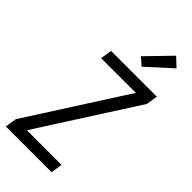

<svg xmlns="http://www.w3.org/2000/svg" viewBox="-301 -1042 1104 1104"><g transform="rotate(45 250.5 -490.0)"><path d="M8 0 19 -70 400 -665H118L129 -735H501L490 -665L109 -70H391L380 0ZM317 -795 272 -835 413 -980 466 -930Z"/></g></svg>

Font: Iosevka Oblique
Style: Regular
Weight: 400
Italic angle: -9°
Monospace: yes
Designer: Belleve Invis
Foundry: Belleve Invis
Version: Version 32.5.0; ttfautohint (v1.8.4)